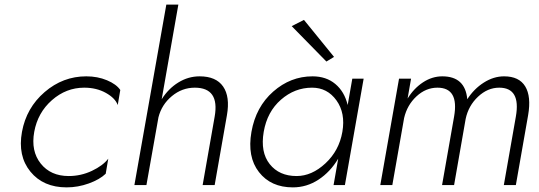

<svg xmlns="http://www.w3.org/2000/svg" viewBox="-20 -800 2329 830"><path d="M277 -39Q330 -39 377.5 -61.5Q425 -84 448 -114L437 -49Q411 -24 364 -7Q317 10 268 10Q167 10 111.5 -58Q56 -126 75 -230Q94 -334 173 -402Q252 -470 353 -470Q402 -470 442.5 -453Q483 -436 500 -411L489 -346Q478 -376 437.5 -398.5Q397 -421 344 -421Q266 -421 204.5 -367Q143 -313 128 -230Q113 -147 156 -93Q199 -39 277 -39Z M908 -296Q930 -421 822 -421Q767 -421 723 -384.5Q679 -348 665 -293L613 0H561L699 -780H751L679 -371Q708 -417 751 -443.5Q794 -470 843 -470Q914 -470 944.5 -426Q975 -382 961 -302L908 0H856Z M1331 -470Q1390 -470 1429.5 -437Q1469 -404 1483 -346L1503 -460H1552L1471 0H1422L1442 -114Q1408 -57 1357 -23.5Q1306 10 1246 10Q1151 10 1099.5 -56Q1048 -122 1067 -230Q1086 -338 1161 -404Q1236 -470 1331 -470ZM1120 -230Q1105 -142 1146 -90.5Q1187 -39 1262 -39Q1328 -39 1387 -94Q1446 -149 1460 -230Q1474 -311 1434.5 -366Q1395 -421 1329 -421Q1254 -421 1194.5 -369Q1135 -317 1120 -230ZM1241 -687 1294 -714 1424 -554 1391 -534Z M2263 -302 2210 0H2158L2210 -296Q2232 -421 2138 -421Q2088 -421 2046.5 -382Q2005 -343 1993 -286L1943 0H1891L1943 -296Q1965 -421 1871 -421Q1821 -421 1780.5 -383.5Q1740 -346 1727 -290L1676 0H1624L1705 -460H1757L1742 -374Q1769 -418 1808.5 -444Q1848 -470 1892 -470Q1991 -470 2000 -371Q2029 -416 2071.5 -443Q2114 -470 2159 -470Q2224 -470 2250.5 -426.5Q2277 -383 2263 -302Z"/></svg>

Font: Renner* Light
Style: Light Italic
Weight: 300
Italic angle: -10°
Version: Version 003.000 ; ttfautohint (v0.97) -l 8 -r 50 -G 200 -x 1